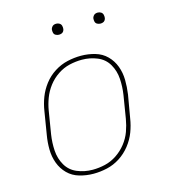

<svg xmlns="http://www.w3.org/2000/svg" viewBox="-108 -799 792 894"><g transform="rotate(-15 288.0 -352.0)"><path d="M233 8H234Q266 8 299 0.5Q332 -7 361.5 -26Q391 -45 413 -73Q435 -101 447 -132.5Q459 -164 464 -197L483 -307Q488 -342 487.5 -376.5Q487 -411 475.5 -442Q464 -473 441 -496Q418 -519 385 -528.5Q352 -538 318 -538H317Q285 -538 252 -530.5Q219 -523 189 -504Q159 -485 137.5 -457Q116 -429 104 -397.5Q92 -366 87 -333L69 -223Q63 -189 63.5 -154Q64 -119 75.5 -88Q87 -57 110 -34Q133 -11 166 -1.5Q199 8 233 8ZM234 -11Q195 -11 160 -25.5Q125 -40 106.5 -72Q88 -104 85.5 -142.5Q83 -181 89 -220L107 -330Q112 -360 123 -389Q134 -418 153.5 -443.5Q173 -469 200 -487Q227 -505 257 -512Q287 -519 317 -519Q356 -519 391 -504.5Q426 -490 444.5 -458Q463 -426 465.5 -387.5Q468 -349 462 -310L444 -200Q439 -170 428.5 -141Q418 -112 398 -86.5Q378 -61 351 -43Q324 -25 294 -18Q264 -11 234 -11ZM445 -659Q451 -659 457 -661Q463 -663 466.5 -668Q470 -673 471 -679Q472 -687 470 -695Q468 -703 461 -707.5Q454 -712 445 -712Q439 -712 433.5 -710Q428 -708 424 -702.5Q420 -697 419 -692Q418 -683 420 -675Q422 -667 429.5 -663Q437 -659 445 -659ZM245 -659Q251 -659 257 -661Q263 -663 266.5 -668Q270 -673 271 -679Q272 -687 270 -695Q268 -703 261 -707.5Q254 -712 245 -712Q239 -712 233.5 -710Q228 -708 224 -702.5Q220 -697 219 -692Q218 -683 220 -675Q222 -667 229.5 -663Q237 -659 245 -659Z"/></g></svg>

Font: Iosevka Sparkle Thin Oblique
Style: Regular
Weight: 100
Italic angle: -9°
Designer: Belleve Invis
Foundry: Belleve Invis
Version: Version 4.5.0; ttfautohint (v1.8.3)